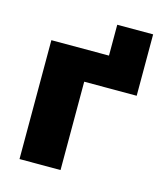

<svg xmlns="http://www.w3.org/2000/svg" viewBox="-105 -780 754 863"><g transform="rotate(15 271.5 -348.5)"><path d="M256.8 0H65.9V-553.2H334V-696.8H501V-411.1H256.8Z"/></g></svg>

Font: OpenSansExtrabold
Style: Regular
Weight: 800
Foundry: Ascender Corporation
Version: Version 1.10